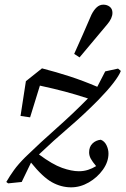

<svg xmlns="http://www.w3.org/2000/svg" viewBox="-20 -780 538 823"><path d="M68 -283 91 -432 160 -487Q222 -471 279 -452.5Q336 -434 397 -408L431 -474L486 -486L498 -476Q491 -457 466.5 -425Q442 -393 403 -353Q340 -289 274.5 -233Q209 -177 147 -118Q205 -75 246 -60.5Q287 -46 318 -46Q339 -46 357.5 -52Q376 -58 392 -68Q376 -87 369 -100Q362 -113 362 -127Q362 -151 376.5 -165Q391 -179 412 -181Q428 -175 436.5 -157.5Q445 -140 445 -122Q445 -86 421 -52.5Q397 -19 360.5 2Q324 23 285 23Q242 23 202.5 1Q163 -21 113 -83L73 0L15 6L7 0Q22 -26 40 -51Q58 -76 89 -107Q154 -170 222.5 -230.5Q291 -291 357 -358Q305 -375 258 -387.5Q211 -400 151 -413L109 -277ZM298 -549Q317 -591 335.5 -633Q354 -675 372 -717Q382 -737 394.5 -748.5Q407 -760 423 -760Q439 -760 450.5 -751Q462 -742 462 -725Q462 -702 440 -676Q410 -640 380.5 -605Q351 -570 321 -534Z"/></svg>

Font: Source Serif Pro
Style: Italic
Weight: 400
Italic angle: -12°
Designer: Frank Grießhammer
Foundry: Adobe Systems Incorporated
Version: Version 3.001;hotconv 1.0.111;makeotfexe 2.5.65597